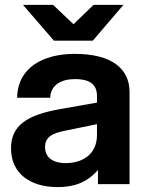

<svg xmlns="http://www.w3.org/2000/svg" viewBox="-20 -752 588 784"><path d="M380 0H509V-376C509 -472 436 -532 285 -532C156 -532 52 -476 50 -353H185C187 -405 230 -429 286 -429C352 -429 376 -403 376 -360V-333L228 -307C89 -283 25 -239 25 -146C25 -44 103 12 215 12C281 12 335 -6 380 -58ZM74 -732 200 -586H359L484 -732H362L280 -653L197 -732ZM164 -151C164 -195 196 -209 254 -220L376 -245V-201C376 -119 313 -86 249 -86C192 -86 164 -112 164 -151Z"/></svg>

Font: Aspekta 650
Style: Regular
Weight: 650
Designer: Ivo Dolenc
Version: Version 2.000